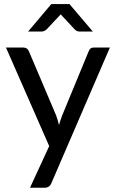

<svg xmlns="http://www.w3.org/2000/svg" viewBox="-20 -737 557 928"><path d="M91.3 -507.3Q112.8 -507.3 120.1 -488.3L251.5 -178.7Q259.8 -155.8 265.1 -132.8Q272 -156.2 280.8 -179.7L408.2 -488.3Q415 -508.3 435.5 -507.3H511.2L228.5 147.9Q219.7 170.4 195.3 170.4H125L217.8 -30.8L8.8 -507.3ZM365.2 -584.5Q350.6 -584.5 341.3 -594.7L282.2 -658.2Q278.3 -661.6 273.4 -667.5L205.1 -594.7Q193.8 -585 181.6 -584.5H115.7L228 -717.3H315.9L428.7 -584.5Z"/></svg>

Font: Lato-Medium
Style: Regular
Weight: 500
Designer: Lukasz Dziedzic
Foundry: tyPoland Lukasz Dziedzic
Version: Version 2.006; 2014-01-15